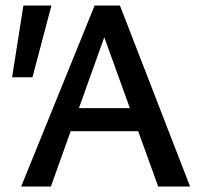

<svg xmlns="http://www.w3.org/2000/svg" viewBox="-20 -678 743 698"><path d="M555 0 338 -601H380L165 0H57L324 -658H416L671 0ZM175 -201 206 -285H494L539 -201ZM98 -397H24L65 -658H167Z"/></svg>

Font: Ysabeau SC SemiBold
Style: Regular
Weight: 600
Designer: Christian Thalmann (Catharsis Fonts)
Version: Version 2.001;gftools[0.9.30]; featfreeze: smcp